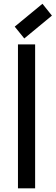

<svg xmlns="http://www.w3.org/2000/svg" viewBox="-20 -1018 301 1038"><path d="M77.1 0V-777.8H169.9V0ZM111.3 -810.1 59.6 -874 209.5 -997.6 260.7 -933.6Z"/></svg>

Font: Voltaire
Style: Regular
Weight: 400
Designer: Yvonne Schüttler, Eben Sorkin, Emma Marichal
Foundry: Sorkin Type Co.
Version: Version 1.010; ttfautohint (v1.8.4.7-5d5b)